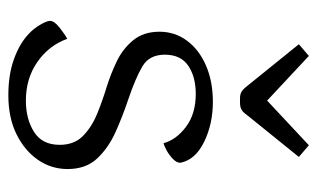

<svg xmlns="http://www.w3.org/2000/svg" viewBox="-170 -655 760 460"><g transform="rotate(90 210.0 -425.0)"><path d="M208 -65Q159 -65 121.5 -78.5Q84 -92 61 -114Q49 -125 39.5 -141Q30 -157 30 -165Q30 -175 46.5 -188Q63 -201 73 -206Q89 -162 128.5 -134.5Q168 -107 221 -107Q265 -107 296 -126.5Q327 -146 327 -188Q327 -223 305.5 -244Q284 -265 252 -278Q220 -291 187 -301Q158 -310 127.5 -324.5Q97 -339 76.5 -364Q56 -389 56 -427Q56 -464 77.5 -493Q99 -522 137 -538.5Q175 -555 224 -555Q277 -555 320 -534Q363 -513 370 -477Q370 -468 360.5 -459Q351 -450 340 -444Q329 -438 323 -437Q315 -467 284 -490.5Q253 -514 205 -514Q164 -514 137.5 -496Q111 -478 111 -440Q111 -403 138.5 -386.5Q166 -370 219 -352Q258 -339 296 -322Q334 -305 359.5 -278Q385 -251 385 -207Q385 -168 363 -136Q341 -104 301.5 -84.5Q262 -65 208 -65ZM86 -761 114 -785 221 -685 328 -785 356 -761 255 -636Q248 -626 241.5 -623Q235 -620 226 -620H216Q207 -620 201 -623Q195 -626 187 -636Z"/></g></svg>

Font: Gowun Batang
Style: Regular
Weight: 400
Designer: Yanghee Ryu
Foundry: Yanghee Ryu
Version: Version 2.000